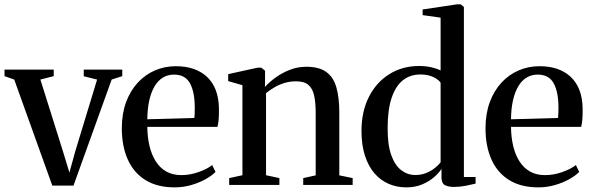

<svg xmlns="http://www.w3.org/2000/svg" viewBox="-30 -838 2682 870"><path d="M207 3 34.5 -477.5 -9.5 -493V-522.5H213.5V-493L153 -477.5L255.5 -151.5L284.5 -56L310.5 -150.5L410 -477.5L349.5 -492.5V-522.5H524V-493L476 -477.5L303 3Z M761.5 11Q682.5 11 629.2 -22Q576 -55 549 -115.2Q522 -175.5 522 -256.5Q522 -322.5 541.2 -374.8Q560.5 -427 594.2 -463.5Q628 -500 672.2 -519Q716.5 -538 766.5 -538Q857 -538 908.5 -489.2Q960 -440.5 962 -348.5Q962.5 -317.5 960.8 -297.2Q959 -277 955.5 -263H637.5Q638 -216 647.5 -176.2Q657 -136.5 675.8 -107Q694.5 -77.5 723.2 -61Q752 -44.5 792 -44.5Q831 -44.5 870.2 -58.5Q909.5 -72.5 931.5 -90L946.5 -59Q929.5 -41.5 900.5 -25.5Q871.5 -9.5 835.5 0.8Q799.5 11 761.5 11ZM637.5 -297.5 850.5 -303.5Q852 -315 852.2 -327.2Q852.5 -339.5 852.5 -351Q852.5 -420.5 831 -460.2Q809.5 -500 758.5 -500Q730.5 -500 708.2 -486.5Q686 -473 670.5 -447Q655 -421 646.5 -383.5Q638 -346 637.5 -297.5Z M1068.5 -44V-452L1004 -470.5V-502L1137.5 -531.5H1154L1171 -517.5V-477.5L1170.5 -444Q1189.5 -465.5 1218.5 -486.5Q1247.5 -507.5 1283 -521.5Q1318.5 -535.5 1357.5 -535.5Q1415.5 -535.5 1448.2 -512Q1481 -488.5 1494.2 -442Q1507.5 -395.5 1507.5 -327V-43.5L1568 -31V0H1344V-31L1400.5 -43.5V-325.5Q1400.5 -371.5 1393.8 -403.8Q1387 -436 1368 -452.8Q1349 -469.5 1312 -469.5Q1283.5 -469.5 1259.5 -462.2Q1235.5 -455 1214.8 -443Q1194 -431 1175.5 -416V-44L1236 -31V0H1008.5V-31Z M1811 11Q1768 11 1731 -5Q1694 -21 1666.5 -53Q1639 -85 1623.5 -133Q1608 -181 1608 -244.5Q1608 -332.5 1641.5 -398.8Q1675 -465 1734.2 -502Q1793.5 -539 1869 -539Q1900 -539 1925.8 -532.8Q1951.5 -526.5 1966.5 -519V-758L1885 -769.5V-795L2041.5 -818.5H2057.5L2072 -806.5V-36H2125V-6Q2107.5 -1.5 2080.5 3.8Q2053.5 9 2027 9Q2000.5 9 1985.5 0.5Q1970.5 -8 1970.5 -35V-73Q1959.5 -55 1937.2 -35.5Q1915 -16 1883.2 -2.5Q1851.5 11 1811 11ZM1851.5 -45Q1879 -45 1901.5 -54.2Q1924 -63.5 1940.8 -77Q1957.5 -90.5 1966.5 -102.5V-463Q1957.5 -477.5 1933.2 -489Q1909 -500.5 1875.5 -500.5Q1828.5 -500.5 1795.5 -474.2Q1762.5 -448 1744.5 -394.2Q1726.5 -340.5 1726.5 -258.5Q1726 -182.5 1742.8 -135.5Q1759.5 -88.5 1788.2 -66.8Q1817 -45 1851.5 -45Z M2409.5 11Q2330.5 11 2277.2 -22Q2224 -55 2197 -115.2Q2170 -175.5 2170 -256.5Q2170 -322.5 2189.2 -374.8Q2208.5 -427 2242.2 -463.5Q2276 -500 2320.2 -519Q2364.5 -538 2414.5 -538Q2505 -538 2556.5 -489.2Q2608 -440.5 2610 -348.5Q2610.5 -317.5 2608.8 -297.2Q2607 -277 2603.5 -263H2285.5Q2286 -216 2295.5 -176.2Q2305 -136.5 2323.8 -107Q2342.5 -77.5 2371.2 -61Q2400 -44.5 2440 -44.5Q2479 -44.5 2518.2 -58.5Q2557.5 -72.5 2579.5 -90L2594.5 -59Q2577.5 -41.5 2548.5 -25.5Q2519.5 -9.5 2483.5 0.8Q2447.5 11 2409.5 11ZM2285.5 -297.5 2498.5 -303.5Q2500 -315 2500.2 -327.2Q2500.5 -339.5 2500.5 -351Q2500.5 -420.5 2479 -460.2Q2457.5 -500 2406.5 -500Q2378.5 -500 2356.2 -486.5Q2334 -473 2318.5 -447Q2303 -421 2294.5 -383.5Q2286 -346 2285.5 -297.5Z"/></svg>

Font: Merriweather 96pt Medium
Style: Regular
Weight: 500
Version: Version 2.100